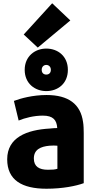

<svg xmlns="http://www.w3.org/2000/svg" viewBox="-20 -1134 579 1174"><path d="M492 -14C446 3 363 20 264 20C114 20 24 -33 24 -160C24 -294 144 -340 284 -348C300 -350 319 -351 330 -351C327 -400 305 -427 242 -427C187 -427 133 -413 94 -397L65 -517C105 -532 179 -553 265 -553C398 -553 473 -498 488 -387C491 -372 492 -338 492 -320ZM331 -102V-243C317 -244 301 -245 282 -243C229 -238 187 -220 187 -165C187 -115 220 -96 273 -96C301 -96 315 -97 331 -102ZM395 -707C395 -623 334 -577 263 -577C194 -577 131 -623 131 -707C131 -790 194 -837 263 -837C334 -837 395 -790 395 -707ZM291 -707C291 -726 278 -737 263 -737C248 -737 235 -726 235 -707C235 -687 248 -678 263 -678C278 -678 291 -687 291 -707ZM299 -1114 410 -1009 211 -843 125 -923Z"/></svg>

Font: Repo ExtraBold
Style: Bold
Weight: 700
Designer: Stefan Peev
Foundry: Context Ltd
Version: Version 1.502